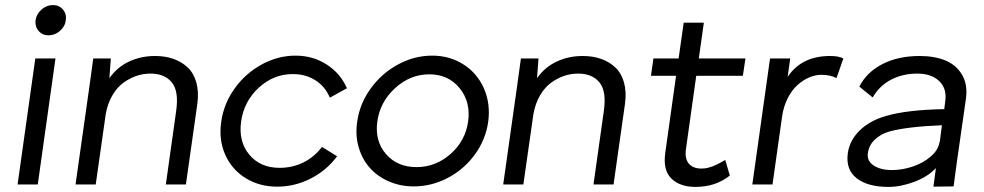

<svg xmlns="http://www.w3.org/2000/svg" viewBox="-20 -732 3905 762"><path d="M121.1 -651.9Q125 -676.8 145 -694.3Q165 -711.9 189.9 -711.9Q214.8 -711.9 229.7 -694.3Q244.6 -676.8 241.2 -651.9Q238.3 -627 218 -609.4Q197.8 -591.8 172.9 -591.8Q147.9 -591.8 133.1 -609.4Q118.2 -627 121.1 -651.9ZM49.8 0 120.1 -500H200.2L129.9 0Z M595.2 -509.8Q636.2 -509.8 669.2 -498Q702.1 -486.3 725.8 -463.4Q749.5 -440.4 759.5 -403.6Q769.5 -366.7 763.2 -319.8L717.8 0H638.2L679.2 -292Q690.4 -370.1 661.9 -405Q633.3 -439.9 577.1 -439.9Q549.3 -439.9 522.7 -431.2Q496.1 -422.4 470.9 -404.5Q445.8 -386.7 426.8 -354.7Q407.7 -322.8 399.9 -280.8L359.9 0H279.8L334 -382.8L350.1 -500H419.9L414.1 -421.9Q446.3 -466.8 493.4 -488.3Q540.5 -509.8 595.2 -509.8Z M857.9 -248Q867.7 -319.8 910.9 -380.4Q954.1 -440.9 1018.6 -476.1Q1083 -511.2 1152.8 -511.2Q1221.7 -511.2 1276.4 -476.1Q1331.1 -440.9 1356.9 -381.8L1289.1 -344.2Q1271 -388.2 1232.2 -413.1Q1193.4 -438 1142.1 -438Q1065.4 -438 1006.8 -383.8Q948.2 -329.6 937 -250Q925.8 -170.9 969.2 -118.4Q1012.7 -65.9 1089.8 -65.9Q1140.1 -65.9 1183.3 -86.9Q1226.6 -107.9 1257.8 -148.9L1317.9 -111.8Q1275.9 -55.2 1212.6 -23.2Q1149.4 8.8 1080.1 8.8Q1009.8 8.8 955.1 -24.9Q900.4 -58.6 874 -117.7Q847.7 -176.8 857.9 -248Z M1397.5 -248Q1407.2 -319.8 1450.9 -380.4Q1494.6 -440.9 1559.6 -476.1Q1624.5 -511.2 1694.8 -511.2Q1765.1 -511.2 1819.8 -476.1Q1874.5 -440.9 1900.9 -380.4Q1927.2 -319.8 1917.5 -248Q1907.2 -176.8 1864 -117.9Q1820.8 -59.1 1756.6 -25.6Q1692.4 7.8 1621.6 7.8Q1568.8 7.8 1523.4 -12Q1478 -31.7 1447.8 -65.7Q1417.5 -99.6 1403.6 -147.2Q1389.6 -194.8 1397.5 -248ZM1477.5 -250Q1466.8 -172.9 1511.7 -120.8Q1556.6 -68.8 1632.8 -68.8Q1709 -68.8 1768.1 -120.8Q1827.1 -172.9 1837.9 -250Q1848.6 -327.6 1804 -382.3Q1759.3 -437 1683.6 -437Q1607.9 -437 1548.1 -382.3Q1488.3 -327.6 1477.5 -250Z M2292.5 -509.8Q2333.5 -509.8 2366.5 -498Q2399.4 -486.3 2423.1 -463.4Q2446.8 -440.4 2456.8 -403.6Q2466.8 -366.7 2460.4 -319.8L2415 0H2335.4L2376.5 -292Q2387.7 -370.1 2359.1 -405Q2330.6 -439.9 2274.4 -439.9Q2246.6 -439.9 2220 -431.2Q2193.4 -422.4 2168.2 -404.5Q2143.1 -386.7 2124 -354.7Q2105 -322.8 2097.2 -280.8L2057.1 0H1977.1L2031.2 -382.8L2047.4 -500H2117.2L2111.3 -421.9Q2143.6 -466.8 2190.7 -488.3Q2237.8 -509.8 2292.5 -509.8Z M2702.1 -138.2Q2697.3 -102.1 2713.9 -82.5Q2730.5 -63 2764.2 -63Q2771.5 -63 2778.8 -64Q2786.1 -64.9 2794.2 -67.4Q2802.2 -69.8 2807.4 -71.5Q2812.5 -73.2 2821.5 -77.6Q2830.6 -82 2833.5 -83.5Q2836.4 -85 2846.7 -90.6Q2856.9 -96.2 2858.4 -97.2L2876.5 -35.2Q2819.8 9.8 2740.2 9.8Q2679.2 9.8 2645 -22.9Q2610.8 -55.7 2620.1 -124L2663.1 -431.2H2563.5L2573.2 -500H2673.3L2693.4 -642.1H2773.4L2753.4 -500H2938.5L2928.2 -431.2H2743.2Z M3273.9 -509.8Q3309.6 -509.8 3327.1 -500L3299.8 -421.9Q3275.9 -435.1 3239.3 -435.1Q3215.8 -435.1 3191.7 -424.8Q3167.5 -414.6 3145.3 -394.8Q3123 -375 3106.4 -342.5Q3089.8 -310.1 3084 -270L3045.9 0H2965.8L3036.1 -500H3116.2L3106 -426.8Q3161.6 -509.8 3273.9 -509.8Z M3630.4 -509.8Q3689 -509.8 3732.2 -491.9Q3775.4 -474.1 3798.3 -435.1Q3821.3 -396 3813.5 -339.8L3778.3 -94.2Q3775.9 -75.7 3771 -40.5Q3766.1 -5.4 3764.6 7.8L3684.6 8.8Q3687.5 -16.1 3694.3 -64.9Q3662.6 -30.8 3608.9 -10.5Q3555.2 9.8 3505.4 9.8Q3424.3 9.8 3380.1 -24.4Q3335.9 -58.6 3344.7 -124Q3352.1 -175.3 3391.8 -214.1Q3431.6 -252.9 3493.7 -271Q3578.6 -296.4 3727.5 -298.8L3731.4 -330.1Q3738.8 -379.4 3708 -409.7Q3677.2 -439.9 3620.6 -439.9Q3562.5 -439.9 3516.4 -415.8Q3470.2 -391.6 3443.4 -345.2L3390.6 -388.2Q3418.9 -444.8 3481.4 -477.3Q3543.9 -509.8 3630.4 -509.8ZM3424.3 -124Q3419.9 -93.3 3447.5 -75.2Q3475.1 -57.1 3519.5 -57.1Q3560.5 -57.1 3601.8 -70.8Q3643.1 -84.5 3673.6 -110.6Q3704.1 -136.7 3708.5 -168L3709.5 -167L3718.3 -234.9Q3580.6 -229.5 3509.3 -210Q3475.1 -200.2 3451.9 -178Q3428.7 -155.8 3424.3 -124Z"/></svg>

Font: Human Sans
Style: Italic
Weight: 400
Italic angle: -8°
Designer: Tim Radville
Foundry: Continuum
Version: Version 1.000;FEAKit 1.0